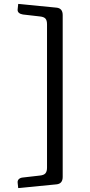

<svg xmlns="http://www.w3.org/2000/svg" viewBox="-20 -880 460 980"><path d="M300 23Q300 58 268 61L73 80L70 52Q69 41 76.5 34Q84 27 97 26L184 16Q204 14 212 4.5Q220 -5 220 -24V-756Q220 -776 212 -785Q204 -794 184 -796L97 -806Q84 -808 76.5 -814.5Q69 -821 70 -832L73 -860L268 -841Q300 -838 300 -803Z"/></svg>

Font: Gowun Batang
Style: Bold
Weight: 700
Designer: Yanghee Ryu
Foundry: Yanghee Ryu
Version: Version 2.000